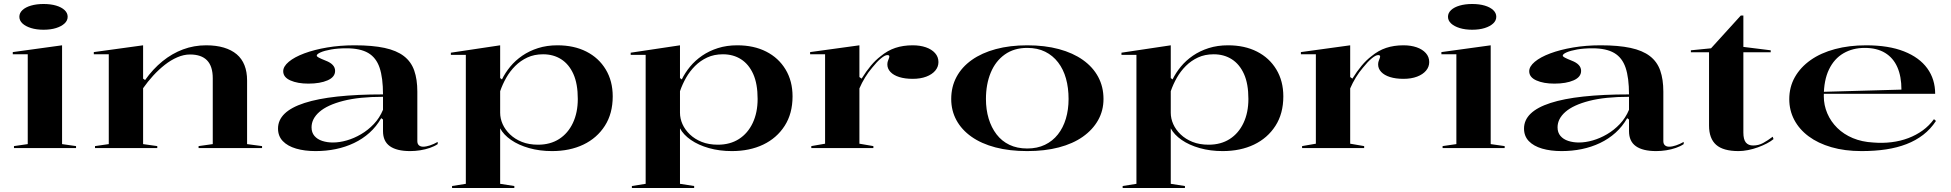

<svg xmlns="http://www.w3.org/2000/svg" viewBox="-20 -742 9773 962"><path d="M198 -593Q163 -593 135.5 -601.5Q108 -610 92.5 -624.5Q77 -639 77 -658Q77 -677 92.5 -691.5Q108 -706 135.5 -714Q163 -722 198 -722Q234 -722 261 -714Q288 -706 303.5 -691.5Q319 -677 319 -658Q319 -639 303.5 -624.5Q288 -610 261 -601.5Q234 -593 198 -593ZM50 0V-10L119 -20V-470H44V-481L291 -515V-20L361 -10V0Z M1293 -10V0H975V-10L1046 -20V-350Q1046 -410 1017.5 -439.5Q989 -469 932 -469Q901 -469 868.5 -455Q836 -441 805.5 -417Q775 -393 747.5 -363Q720 -333 697 -300V-20L768 -10V0H456V-10L525 -20V-470H450V-481L697 -515V-348L707 -341Q746 -396 794 -435Q842 -474 897 -494.5Q952 -515 1013 -515Q1063 -515 1101.5 -503.5Q1140 -492 1166 -470Q1192 -448 1205 -415Q1218 -382 1218 -339V-20Z M1757 -515Q1846 -515 1906.5 -502Q1967 -489 2003.5 -461Q2040 -433 2055.5 -388.5Q2071 -344 2071 -283V-35Q2071 -21 2079 -14Q2087 -7 2100 -7Q2115 -7 2134.5 -13.5Q2154 -20 2173 -31V-20Q2157 -9 2134 -1Q2111 7 2085.5 11Q2060 15 2035 15Q1968 15 1933.5 -9.5Q1899 -34 1899 -85Q1899 -105 1899 -114.5Q1899 -124 1899 -130Q1899 -136 1899 -143L1890 -150Q1866 -108 1831.5 -77Q1797 -46 1754 -25.5Q1711 -5 1662.5 5Q1614 15 1561 15Q1506 15 1463.5 2.5Q1421 -10 1397 -35Q1373 -60 1373 -98Q1373 -183 1505.5 -226Q1638 -269 1899 -269Q1899 -352 1882 -402.5Q1865 -453 1825 -476.5Q1785 -500 1716 -500Q1672 -500 1638.5 -494Q1605 -488 1586 -479.5Q1567 -471 1567 -463Q1567 -459 1577 -453.5Q1587 -448 1612 -438Q1659 -420 1659 -387Q1659 -356 1621.5 -339.5Q1584 -323 1525 -323Q1471 -323 1435 -339Q1399 -355 1399 -385Q1399 -409 1427 -432.5Q1455 -456 1504.5 -474.5Q1554 -493 1618.5 -504Q1683 -515 1757 -515ZM1899 -257Q1779 -257 1699.5 -236.5Q1620 -216 1580.5 -181.5Q1541 -147 1541 -104Q1541 -78 1555.5 -61Q1570 -44 1594.5 -36Q1619 -28 1648 -28Q1681 -28 1717.5 -38.5Q1754 -49 1789 -69.5Q1824 -90 1853 -120.5Q1882 -151 1899 -192Z M2245 200V190L2314 179V-467H2239V-478L2486 -515V-351L2495 -344Q2511 -377 2536.5 -408Q2562 -439 2597 -463Q2632 -487 2676 -501Q2720 -515 2773 -515Q2856 -515 2918 -483.5Q2980 -452 3015 -394Q3050 -336 3050 -259Q3050 -173 3010.5 -111.5Q2971 -50 2903 -17.5Q2835 15 2746 15Q2684 15 2631 0Q2578 -15 2540.5 -41Q2503 -67 2486 -99V179L2557 190V200ZM2676 -17Q2737 -17 2781.5 -45.5Q2826 -74 2850.5 -126Q2875 -178 2875 -246Q2875 -322 2853 -371Q2831 -420 2792 -445Q2753 -470 2701 -470Q2657 -470 2622.5 -454Q2588 -438 2561.5 -411.5Q2535 -385 2516.5 -352.5Q2498 -320 2486 -285V-177Q2486 -148 2498.5 -120Q2511 -92 2535.5 -68.5Q2560 -45 2595 -31Q2630 -17 2676 -17Z M3146 200V190L3215 179V-467H3140V-478L3387 -515V-351L3396 -344Q3412 -377 3437.5 -408Q3463 -439 3498 -463Q3533 -487 3577 -501Q3621 -515 3674 -515Q3757 -515 3819 -483.5Q3881 -452 3916 -394Q3951 -336 3951 -259Q3951 -173 3911.5 -111.5Q3872 -50 3804 -17.5Q3736 15 3647 15Q3585 15 3532 0Q3479 -15 3441.5 -41Q3404 -67 3387 -99V179L3458 190V200ZM3577 -17Q3638 -17 3682.5 -45.5Q3727 -74 3751.5 -126Q3776 -178 3776 -246Q3776 -322 3754 -371Q3732 -420 3693 -445Q3654 -470 3602 -470Q3558 -470 3523.5 -454Q3489 -438 3462.5 -411.5Q3436 -385 3417.5 -352.5Q3399 -320 3387 -285V-177Q3387 -148 3399.5 -120Q3412 -92 3436.5 -68.5Q3461 -45 3496 -31Q3531 -17 3577 -17Z M4045 0V-10L4114 -22V-470H4039V-481L4286 -515V-356L4297 -348Q4320 -385 4343.5 -413Q4367 -441 4392 -460Q4427 -489 4466 -502Q4505 -515 4553 -515Q4590 -515 4619 -505Q4648 -495 4665 -476Q4682 -457 4682 -431Q4682 -407 4666 -388Q4650 -369 4621 -358Q4592 -347 4553 -347Q4514 -347 4485.5 -356Q4457 -365 4441.5 -381.5Q4426 -398 4426 -419Q4426 -428 4428.5 -435.5Q4431 -443 4433.5 -449Q4436 -455 4436 -459Q4436 -466 4426 -466Q4414 -466 4394 -449.5Q4374 -433 4350 -403Q4331 -381 4314.5 -354Q4298 -327 4286 -299V-22L4356 -10V0Z M5127 -515Q5215 -515 5285.5 -496Q5356 -477 5406 -441.5Q5456 -406 5482.5 -356.5Q5509 -307 5509 -246Q5509 -188 5482 -140Q5455 -92 5405.5 -57Q5356 -22 5285.5 -3.5Q5215 15 5127 15Q5038 15 4967.5 -3.5Q4897 -22 4847.5 -57Q4798 -92 4772 -140Q4746 -188 4746 -246Q4746 -307 4772.5 -356.5Q4799 -406 4849 -441.5Q4899 -477 4969.5 -496Q5040 -515 5127 -515ZM5127 -502Q5061 -502 5014.5 -469Q4968 -436 4944 -378Q4920 -320 4920 -246Q4920 -193 4933.5 -148Q4947 -103 4973 -69Q4999 -35 5037.5 -16.5Q5076 2 5127 2Q5177 2 5215.5 -16.5Q5254 -35 5280.5 -68.5Q5307 -102 5320.5 -147.5Q5334 -193 5334 -246Q5334 -302 5321 -348.5Q5308 -395 5281.5 -429.5Q5255 -464 5216.5 -483Q5178 -502 5127 -502Z M5605 200V190L5674 179V-467H5599V-478L5846 -515V-351L5855 -344Q5871 -377 5896.5 -408Q5922 -439 5957 -463Q5992 -487 6036 -501Q6080 -515 6133 -515Q6216 -515 6278 -483.5Q6340 -452 6375 -394Q6410 -336 6410 -259Q6410 -173 6370.5 -111.5Q6331 -50 6263 -17.5Q6195 15 6106 15Q6044 15 5991 0Q5938 -15 5900.5 -41Q5863 -67 5846 -99V179L5917 190V200ZM6036 -17Q6097 -17 6141.5 -45.5Q6186 -74 6210.5 -126Q6235 -178 6235 -246Q6235 -322 6213 -371Q6191 -420 6152 -445Q6113 -470 6061 -470Q6017 -470 5982.5 -454Q5948 -438 5921.5 -411.5Q5895 -385 5876.5 -352.5Q5858 -320 5846 -285V-177Q5846 -148 5858.5 -120Q5871 -92 5895.5 -68.5Q5920 -45 5955 -31Q5990 -17 6036 -17Z M6504 0V-10L6573 -22V-470H6498V-481L6745 -515V-356L6756 -348Q6779 -385 6802.5 -413Q6826 -441 6851 -460Q6886 -489 6925 -502Q6964 -515 7012 -515Q7049 -515 7078 -505Q7107 -495 7124 -476Q7141 -457 7141 -431Q7141 -407 7125 -388Q7109 -369 7080 -358Q7051 -347 7012 -347Q6973 -347 6944.5 -356Q6916 -365 6900.5 -381.5Q6885 -398 6885 -419Q6885 -428 6887.5 -435.5Q6890 -443 6892.5 -449Q6895 -455 6895 -459Q6895 -466 6885 -466Q6873 -466 6853 -449.5Q6833 -433 6809 -403Q6790 -381 6773.5 -354Q6757 -327 6745 -299V-22L6815 -10V0Z M7356 -593Q7321 -593 7293.5 -601.5Q7266 -610 7250.5 -624.5Q7235 -639 7235 -658Q7235 -677 7250.5 -691.5Q7266 -706 7293.5 -714Q7321 -722 7356 -722Q7392 -722 7419 -714Q7446 -706 7461.5 -691.5Q7477 -677 7477 -658Q7477 -639 7461.5 -624.5Q7446 -610 7419 -601.5Q7392 -593 7356 -593ZM7208 0V-10L7277 -20V-470H7202V-481L7449 -515V-20L7519 -10V0Z M8000 -515Q8089 -515 8149.5 -502Q8210 -489 8246.5 -461Q8283 -433 8298.5 -388.5Q8314 -344 8314 -283V-35Q8314 -21 8322 -14Q8330 -7 8343 -7Q8358 -7 8377.5 -13.5Q8397 -20 8416 -31V-20Q8400 -9 8377 -1Q8354 7 8328.5 11Q8303 15 8278 15Q8211 15 8176.5 -9.5Q8142 -34 8142 -85Q8142 -105 8142 -114.5Q8142 -124 8142 -130Q8142 -136 8142 -143L8133 -150Q8109 -108 8074.5 -77Q8040 -46 7997 -25.5Q7954 -5 7905.5 5Q7857 15 7804 15Q7749 15 7706.5 2.5Q7664 -10 7640 -35Q7616 -60 7616 -98Q7616 -183 7748.5 -226Q7881 -269 8142 -269Q8142 -352 8125 -402.5Q8108 -453 8068 -476.5Q8028 -500 7959 -500Q7915 -500 7881.5 -494Q7848 -488 7829 -479.5Q7810 -471 7810 -463Q7810 -459 7820 -453.5Q7830 -448 7855 -438Q7902 -420 7902 -387Q7902 -356 7864.5 -339.5Q7827 -323 7768 -323Q7714 -323 7678 -339Q7642 -355 7642 -385Q7642 -409 7670 -432.5Q7698 -456 7747.5 -474.5Q7797 -493 7861.5 -504Q7926 -515 8000 -515ZM8142 -257Q8022 -257 7942.5 -236.5Q7863 -216 7823.5 -181.5Q7784 -147 7784 -104Q7784 -78 7798.5 -61Q7813 -44 7837.5 -36Q7862 -28 7891 -28Q7924 -28 7960.5 -38.5Q7997 -49 8032 -69.5Q8067 -90 8096 -120.5Q8125 -151 8142 -192Z M8691 15Q8614 15 8578.5 -16.5Q8543 -48 8543 -113V-480H8452V-490L8553 -500L8702 -664H8715V-507L8852 -490V-480H8715V-78Q8715 -43 8727.5 -28Q8740 -13 8764 -13Q8791 -13 8814 -25.5Q8837 -38 8862 -57L8866 -45Q8853 -34 8833 -23.5Q8813 -13 8788.5 -4Q8764 5 8738.5 10Q8713 15 8691 15Z M9330 -515Q9443 -515 9520 -484.5Q9597 -454 9636.5 -399.5Q9676 -345 9676 -272H9116V-282L9507 -293Q9507 -359 9486.5 -405.5Q9466 -452 9425 -477Q9384 -502 9323 -502Q9263 -502 9216.5 -475Q9170 -448 9144 -394Q9118 -340 9118 -260Q9118 -215 9135.5 -174Q9153 -133 9185.5 -101Q9218 -69 9263.5 -50Q9309 -31 9365 -28Q9412 -24 9457 -29.5Q9502 -35 9541.5 -50Q9581 -65 9613.5 -88.5Q9646 -112 9670 -145L9680 -136Q9653 -95 9616 -66.5Q9579 -38 9532.5 -20Q9486 -2 9430 6.5Q9374 15 9307 15Q9223 15 9156 -4.5Q9089 -24 9042 -59Q8995 -94 8970 -141.5Q8945 -189 8945 -245Q8945 -306 8973 -355.5Q9001 -405 9052 -441Q9103 -477 9174 -496Q9245 -515 9330 -515Z"/></svg>

Font: Kalnia SemiExpanded
Style: Regular
Weight: 400
Width: 6
Designer: Frida Medrano
Foundry: Frida Medrano
Version: Version 1.105